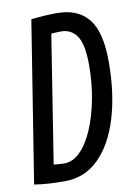

<svg xmlns="http://www.w3.org/2000/svg" viewBox="-86 -764 581 828"><g transform="rotate(-10 205.0 -350.0)"><path d="M130 10Q92 10 60.5 8Q29 6 -3 1L109 -703Q169 -710 222 -710Q314 -710 360 -652.5Q406 -595 406 -466Q406 -327 373.5 -219.5Q341 -112 279.5 -51Q218 10 130 10ZM142 -66Q179 -66 211.5 -98.5Q244 -131 268 -187Q292 -243 306 -315Q320 -387 320 -465Q320 -555 295.5 -592Q271 -629 226 -629Q205 -629 183 -627L95 -69Q107 -68 117.5 -67Q128 -66 142 -66Z"/></g></svg>

Font: Georama Condensed Medium
Style: Italic
Weight: 500
Width: 3
Italic angle: -9°
Designer: Jean-Baptiste Levee
Foundry: Production Type
Version: Version 1.000